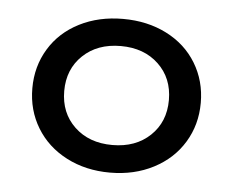

<svg xmlns="http://www.w3.org/2000/svg" viewBox="-35 -786 488 402"><g transform="rotate(5 209.0 -585.5)"><path d="M117.5 -445C144.5 -431 175 -424 209 -424C243 -424 273.5 -431 300.5 -445C327.5 -459 348.5 -478.3 363.5 -503C378.5 -527.7 386 -555.3 386 -586C386 -616.7 378.5 -644.3 363.5 -669C348.5 -693.7 327.5 -712.8 300.5 -726.5C273.5 -740.2 243 -747 209 -747C175 -747 144.5 -740.2 117.5 -726.5C90.5 -712.8 69.5 -693.7 54.5 -669C39.5 -644.3 32 -616.7 32 -586C32 -555.3 39.5 -527.7 54.5 -503C69.5 -478.3 90.5 -459 117.5 -445ZM288.5 -511C268.2 -491.7 241.7 -482 209 -482C176.3 -482 149.8 -491.7 129.5 -511C109.2 -530.3 99 -555.3 99 -586C99 -616.7 109.2 -641.7 129.5 -661C149.8 -680.3 176.3 -690 209 -690C241.7 -690 268.2 -680.3 288.5 -661C308.8 -641.7 319 -616.7 319 -586C319 -555.3 308.8 -530.3 288.5 -511Z"/></g></svg>

Font: Rookery
Style: Regular
Weight: 400
Designer: Ryan Kimball / Julieta Ulanovsky
Foundry: Motorola Mobility LLC.
Version: Version 1.0